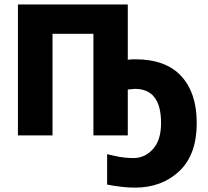

<svg xmlns="http://www.w3.org/2000/svg" viewBox="-20 -608 932 862"><path d="M60.5 0V-587.9H553.7V-339.8Q564.5 -341.8 586.9 -341.8Q724.6 -341.8 793.9 -266.1Q863.3 -190.4 863.3 -55.7Q863.3 86.9 784.7 160.6Q706.1 234.4 585.9 234.4Q531.2 234.4 460.9 220.7V84Q467.8 85.9 485.4 89.8Q502.9 93.8 512.7 95.7Q522.5 97.7 540.5 99.6Q558.6 101.6 579.1 101.6Q630.9 101.6 667 61Q703.1 20.5 703.1 -55.7Q703.1 -209 585.9 -209L553.7 -206.1V0H399.4V-456.1H215.8V0Z"/></svg>

Font: Gothic A1 Black
Style: Regular
Weight: 900
Version: Version 2.50